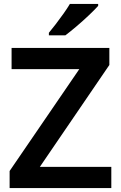

<svg xmlns="http://www.w3.org/2000/svg" viewBox="-20 -958 616 978"><path d="M547 0H29V-87L384 -606H39V-714H537V-627L183 -108H547ZM480 -928Q464 -910 433.5 -881Q403 -852 370 -824Q337 -796 313 -778H229V-791Q244 -809 264 -835Q284 -861 303.5 -888.5Q323 -916 336 -938H480Z"/></svg>

Font: Noto Sans Gurmukhi UI SemiBold
Style: Regular
Weight: 600
Designer: Jelle Bosma - Monotype Design Team
Foundry: Monotype Imaging Inc.
Version: Version 2.004; ttfautohint (v1.8.4.7-5d5b)